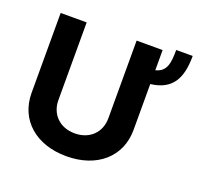

<svg xmlns="http://www.w3.org/2000/svg" viewBox="-130 -905 1130 1067"><g transform="rotate(20 435.0 -372.0)"><path d="M834.5 -753.6H736.9C736.9 -676.1 730.1 -623.6 666.2 -608V-727.3H512.4V-268.1C512.4 -185 454.2 -125 364.7 -125C275.6 -125 217 -185 217 -268.1V-727.3H63.2V-255C63.2 -95.9 183.2 10.3 364.7 10.3C545.5 10.3 666.2 -95.9 666.2 -255V-526.3C794.4 -541.5 834.5 -623.2 834.5 -753.6Z"/></g></svg>

Font: TID UI
Style: Bold
Weight: 700
Designer: The TID Project Authors
Foundry: Bakken & Bæck
Version: Version 1.001;hotconv 1.0.109;makeotfexe 2.5.65596